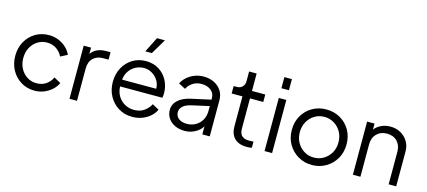

<svg xmlns="http://www.w3.org/2000/svg" viewBox="-60 -1325 4160 1871"><g transform="rotate(15 2020.5 -389.5)"><path d="M321 12Q244 12 183.5 -25Q123 -62 88 -125.5Q53 -189 53 -269Q53 -349 88 -412Q123 -475 183.5 -511.5Q244 -548 321 -548Q373 -548 417.5 -529.5Q462 -511 495.5 -479.5Q529 -448 546 -410L477 -374Q456 -418 415.5 -445.5Q375 -473 321 -473Q268 -473 225.5 -446Q183 -419 158.5 -373Q134 -327 134 -268Q134 -210 158.5 -163.5Q183 -117 225.5 -90Q268 -63 321 -63Q377 -63 417 -91Q457 -119 477 -163L546 -125Q529 -87 495.5 -56Q462 -25 417 -6.5Q372 12 321 12Z M672 0V-536H746V-472Q793 -542 899 -542H941V-467H886Q824 -467 786 -430Q748 -393 748 -325V0Z M1305 12Q1229 12 1168.5 -24.5Q1108 -61 1072.5 -124.5Q1037 -188 1037 -269Q1037 -349 1071 -412Q1105 -475 1164 -511.5Q1223 -548 1298 -548Q1375 -548 1431.5 -512Q1488 -476 1518 -417.5Q1548 -359 1548 -292Q1548 -283 1547 -270Q1546 -257 1544 -244H1117Q1119 -189 1144.5 -147Q1170 -105 1212.5 -81.5Q1255 -58 1305 -58Q1366 -58 1407 -87Q1448 -116 1470 -159L1538 -122Q1521 -85 1487.5 -54.5Q1454 -24 1407.5 -6Q1361 12 1305 12ZM1298 -478Q1253 -478 1214.5 -458Q1176 -438 1150 -401Q1124 -364 1119 -313H1463Q1463 -360 1439 -397.5Q1415 -435 1377.5 -456.5Q1340 -478 1298 -478ZM1266 -638 1343 -791H1423L1332 -638Z M1837 12Q1780 12 1736.5 -8.5Q1693 -29 1668.5 -65.5Q1644 -102 1644 -149Q1644 -208 1690.5 -249.5Q1737 -291 1820 -308L2011 -350V-365Q2011 -414 1974 -443.5Q1937 -473 1880 -473Q1829 -473 1791 -448.5Q1753 -424 1734 -385L1665 -421Q1681 -456 1713.5 -485Q1746 -514 1789 -531Q1832 -548 1880 -548Q1941 -548 1987.5 -524.5Q2034 -501 2060.5 -460Q2087 -419 2087 -365V0H2012V-81Q1987 -39 1938.5 -13.5Q1890 12 1837 12ZM1725 -149Q1725 -108 1756 -84Q1787 -60 1838 -60Q1888 -60 1927.5 -83Q1967 -106 1989 -145.5Q2011 -185 2011 -235V-285L1839 -247Q1781 -234 1753 -208.5Q1725 -183 1725 -149Z M2461 6Q2380 6 2337 -36.5Q2294 -79 2294 -157V-459H2185V-534H2218Q2252 -534 2273 -556Q2294 -578 2294 -612V-710H2370V-534H2504V-459H2370V-157Q2370 -146 2372 -129.5Q2374 -113 2383 -96.5Q2392 -80 2413 -69.5Q2434 -59 2473 -59Q2481 -59 2493 -59.5Q2505 -60 2512 -62V1Q2499 4 2485.5 5Q2472 6 2461 6Z M2640 -634V-746H2716V-634ZM2640 0V-536H2716V0Z M3119 12Q3042 12 2979.5 -24.5Q2917 -61 2880 -124Q2843 -187 2843 -269Q2843 -350 2879.5 -413Q2916 -476 2978.5 -512Q3041 -548 3119 -548Q3197 -548 3259.5 -512Q3322 -476 3358.5 -413Q3395 -350 3395 -269Q3395 -187 3358 -124Q3321 -61 3258.5 -24.5Q3196 12 3119 12ZM3119 -63Q3173 -63 3217.5 -90Q3262 -117 3288 -163Q3314 -209 3314 -268Q3314 -326 3288 -372.5Q3262 -419 3217.5 -446Q3173 -473 3119 -473Q3064 -473 3020 -446Q2976 -419 2950 -372.5Q2924 -326 2924 -268Q2924 -209 2950 -163Q2976 -117 3020 -90Q3064 -63 3119 -63Z M3531 0V-536H3606V-475Q3631 -509 3673 -528.5Q3715 -548 3765 -548Q3824 -548 3869.5 -522Q3915 -496 3941.5 -452Q3968 -408 3968 -353V0H3892V-327Q3892 -393 3853.5 -433Q3815 -473 3750 -473Q3686 -473 3646.5 -433Q3607 -393 3607 -327V0Z"/></g></svg>

Font: Plus Jakarta Text Light
Style: Regular
Weight: 300
Designer: Gumpita Rahayu
Foundry: Tokotype Studio
Version: Version 1.000